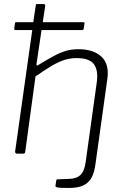

<svg xmlns="http://www.w3.org/2000/svg" viewBox="-20 -762 626 952"><path d="M321 170Q276 170 265 167.5Q254 165 255 159L259 133Q260 129 261 128Q262 127 266 127L322 125Q360 124 379.5 105Q399 86 405 40L460 -355Q468 -414 445.5 -444Q423 -474 360 -474Q326 -474 295.5 -463.5Q265 -453 232 -433Q199 -413 156 -383L105 -9Q104 -4 102 -2Q100 0 94 0H65Q60 0 57 -3.5Q54 -7 55 -11L140 -613H57Q53 -613 51.5 -615Q50 -617 51 -622L54 -645Q54 -652 60 -652H145L157 -733Q158 -739 159.5 -740.5Q161 -742 166 -742H195Q206 -742 204 -732L192 -652H393Q400 -652 399 -646L395 -620Q395 -613 387 -613H186L161 -445Q160 -434 167 -438Q210 -464 242.5 -482Q275 -500 304.5 -509Q334 -518 369 -518Q444 -518 483.5 -480.5Q523 -443 512 -369L454 47Q449 90 435 117Q421 144 394 157Q367 170 321 170Z"/></svg>

Font: Libre Franklin ExtraLight
Style: Italic
Weight: 250
Italic angle: -8°
Designer: Pablo Impallari, Rodrigo Fuenzalida, Nhung Nguyen
Foundry: Impallari Type
Version: Version 3.000